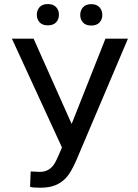

<svg xmlns="http://www.w3.org/2000/svg" viewBox="-20 -898 668 929"><path d="M37.6 0ZM326.7 -298.3 490.2 -710.9H599.1L347.7 -118.7Q322.3 -62 300.3 -38.3Q278.3 -14.6 248.8 -2.2Q219.2 10.3 174.8 10.3Q136.2 10.3 125.5 5.9L128.4 -68.4L172.9 -66.4Q224.1 -66.4 249 -115.7L261.2 -141.1L279.8 -184.6L37.6 -710.9H142.6ZM158.2 -826.7Q158.2 -848.6 171.6 -863.5Q185.1 -878.4 211.4 -878.4Q237.8 -878.4 251.5 -863.5Q265.1 -848.6 265.1 -826.7Q265.1 -804.7 251.5 -790Q237.8 -775.4 211.4 -775.4Q185.1 -775.4 171.6 -790Q158.2 -804.7 158.2 -826.7ZM368.2 -825.7Q368.2 -847.7 381.6 -862.8Q395 -877.9 421.4 -877.9Q447.8 -877.9 461.4 -862.8Q475.1 -847.7 475.1 -825.7Q475.1 -803.7 461.4 -789.1Q447.8 -774.4 421.4 -774.4Q395 -774.4 381.6 -789.1Q368.2 -803.7 368.2 -825.7Z"/></svg>

Font: Roboto-o
Style: o-Regular
Weight: 400
Designer: Google
Version: Version 2.134; 2016; ttfautohint (v1.6)